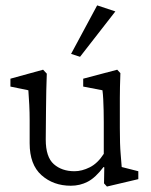

<svg xmlns="http://www.w3.org/2000/svg" viewBox="-20 -681 561 711"><path d="M430.7 -62.5 492.2 -46.9V-17.6L376 9.8L365.2 -2L366.2 -61.5L363.3 -62.5Q334 -23.4 305.2 -8.3Q276.4 6.8 242.2 6.8Q177.7 6.8 133.8 -32.2Q89.8 -71.3 89.8 -150.4V-235.4Q89.8 -264.6 88.4 -292.5Q86.9 -320.3 85 -346.7L18.6 -360.4V-389.6L139.6 -422.9L153.3 -408.2Q152.3 -377.9 151.4 -345.7Q150.4 -313.5 150.4 -277.3L149.4 -164.1Q149.4 -99.6 179.2 -73.2Q209 -46.9 255.9 -46.9Q283.2 -46.9 312.5 -61.5Q341.8 -76.2 364.3 -111.3V-228.5Q364.3 -250 363.8 -272Q363.3 -293.9 362.3 -313.5Q361.3 -333 359.4 -346.7L288.1 -360.4V-389.6L414.1 -422.9L425.8 -410.2Q424.8 -380.9 424.3 -359.9Q423.8 -338.9 423.8 -318.8Q423.8 -298.8 423.8 -274.4V-207Q423.8 -144.5 426.8 -110.8Q429.7 -77.1 430.7 -62.5ZM276.4 -470.7 243.2 -481.4 339.8 -661.1 407.2 -638.7Z"/></svg>

Font: Crimson Pro Light
Style: Regular
Weight: 300
Designer: Jacques Le Bailly
Foundry: Baron von Fonthausen
Version: Version 1.003